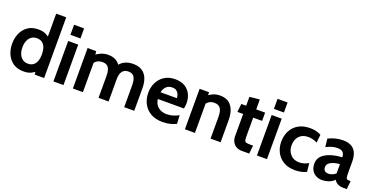

<svg xmlns="http://www.w3.org/2000/svg" viewBox="-27 -1484 4331 2229"><g transform="rotate(20 2139.0 -370.0)"><path d="M260 10Q184 10 132.2 -25.5Q80.5 -61 54.2 -120Q28 -179 28 -249Q28 -319 54.2 -378Q80.5 -437 132.2 -472.5Q184 -508 260 -508Q315 -508 353 -489.8Q391 -471.5 420 -443L390 -417V-750H514V0H397L391 -85L427 -59Q392 -27 354.5 -8.5Q317 10 260 10ZM278 -92Q319 -92 345 -112Q371 -132 383.5 -167.2Q396 -202.5 396 -249Q396 -295.5 383.5 -330.8Q371 -366 345 -386Q319 -406 278 -406Q239 -406 211.5 -386Q184 -366 169.5 -330.8Q155 -295.5 155 -249Q155 -202.5 169.5 -167.2Q184 -132 211.5 -112Q239 -92 278 -92Z M629 0V-500H753V0ZM629 -576V-700H753V-576Z M869 0V-500H975L983 -427L965 -449Q993.5 -471.5 1033.2 -489.8Q1073 -508 1126 -508Q1166 -508 1196.8 -496.2Q1227.5 -484.5 1249.5 -462.8Q1271.5 -441 1285 -411L1255 -418Q1279 -461 1325.2 -484.5Q1371.5 -508 1430 -508Q1499 -508 1542.5 -479.5Q1586 -451 1606.5 -399.2Q1627 -347.5 1627 -278V0H1503V-269Q1503 -339 1481.2 -372.5Q1459.5 -406 1409 -406Q1384 -406 1365.2 -397.2Q1346.5 -388.5 1334.2 -371.8Q1322 -355 1316 -331.2Q1310 -307.5 1310 -278V0H1186V-269Q1186 -315.5 1176.2 -346Q1166.5 -376.5 1145.2 -391.2Q1124 -406 1090 -406Q1046.5 -406 1018.8 -385.8Q991 -365.5 970 -331L993 -398V0Z M1979 10Q1888.5 10 1828.2 -26.2Q1768 -62.5 1738 -122.2Q1708 -182 1708 -253Q1708 -321.5 1736.2 -379.5Q1764.5 -437.5 1819 -472.8Q1873.5 -508 1952 -508Q2024 -508 2072 -478.5Q2120 -449 2144 -399.8Q2168 -350.5 2168 -291Q2168 -274.5 2166 -257.8Q2164 -241 2160 -223H1837Q1844 -176.5 1866.2 -147.8Q1888.5 -119 1920.8 -105.5Q1953 -92 1990 -92Q2033.5 -92 2071 -103.2Q2108.5 -114.5 2140 -133L2146 -28Q2117.5 -13 2075 -1.5Q2032.5 10 1979 10ZM1840 -307H2042Q2042 -329.5 2033.5 -352.2Q2025 -375 2005.2 -390.5Q1985.5 -406 1952 -406Q1904 -406 1876.5 -378Q1849 -350 1840 -307Z M2253 0V-500H2369L2374 -407L2345 -445Q2373.5 -469 2413 -488.5Q2452.5 -508 2505 -508Q2601 -508 2647.5 -444.2Q2694 -380.5 2694 -279V0H2570V-269Q2570 -339 2546.8 -372.5Q2523.5 -406 2471 -406Q2428.5 -406 2401.5 -385.2Q2374.5 -364.5 2354 -330L2377 -391V0Z M2962 10Q2915 10 2885.5 -9.2Q2856 -28.5 2842 -58.5Q2828 -88.5 2828 -121V-398H2757L2768 -500H2828V-610L2952 -623V-500H3062V-398H2952V-172Q2952 -134 2956.5 -117.2Q2961 -100.5 2977 -96.2Q2993 -92 3028 -92H3062L3051 10Z M3143 0V-500H3267V0ZM3143 -576V-700H3267V-576Z M3615 10Q3529 10 3470.8 -25.2Q3412.5 -60.5 3382.8 -119.2Q3353 -178 3353 -249Q3353 -320.5 3382.5 -379.8Q3412 -439 3471 -474.5Q3530 -510 3619 -510Q3661 -510 3695 -500.8Q3729 -491.5 3753 -478L3743 -378Q3720 -390 3691.2 -398Q3662.5 -406 3631 -406Q3559 -406 3519.5 -362.5Q3480 -319 3480 -249Q3480 -182.5 3520.5 -137.2Q3561 -92 3630 -92Q3659.5 -92 3688.2 -100.8Q3717 -109.5 3744 -125L3755 -20Q3729 -6.5 3692.2 1.8Q3655.5 10 3615 10Z M3946 10Q3906 10 3873 -7.8Q3840 -25.5 3820.5 -59Q3801 -92.5 3801 -140Q3801 -182.5 3820.8 -212.8Q3840.5 -243 3872.8 -263.2Q3905 -283.5 3942.8 -295.2Q3980.5 -307 4017.2 -312.5Q4054 -318 4082 -319Q4080 -362 4060 -381.5Q4040 -401 3992 -401Q3958.5 -401 3926.8 -391.8Q3895 -382.5 3855 -363L3844 -464Q3889 -486 3934.2 -497Q3979.5 -508 4026 -508Q4082 -508 4122.5 -488Q4163 -468 4185 -423.8Q4207 -379.5 4207 -307V-172Q4207 -134.5 4210.5 -117.8Q4214 -101 4223.5 -96.5Q4233 -92 4251 -92H4267L4256 10H4211Q4183 10 4161.2 2.8Q4139.5 -4.5 4124 -17.5Q4108.5 -30.5 4099 -48Q4074.5 -20.5 4032.8 -5.2Q3991 10 3946 10ZM3998 -85Q4014.5 -85 4039 -93.8Q4063.5 -102.5 4083 -121V-235Q4048 -233.5 4013 -223.5Q3978 -213.5 3954.5 -194Q3931 -174.5 3931 -145Q3931 -114.5 3947 -99.8Q3963 -85 3998 -85Z"/></g></svg>

Font: Cabin Resolve
Style: Bold-Resolve
Weight: 700
Designer: Pablo Impallari
Foundry: Pablo Impallari. http://www.impallari.com Igino Marini. http://www.ikern.com
Version: Version 3.001